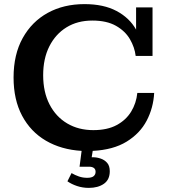

<svg xmlns="http://www.w3.org/2000/svg" viewBox="-20 -718 821 934"><path d="M412 196Q382 196 355 187Q328 178 308 164L328 124Q345 134 364 140.5Q383 147 404 147Q426 147 435.5 139Q445 131 445 118Q445 105 436.5 99Q428 93 414 93H367L377 16Q278 10 203.5 -33.5Q129 -77 87.5 -155Q46 -233 46 -341Q46 -453 90.5 -533Q135 -613 212.5 -655.5Q290 -698 391 -698Q484 -698 547 -664.5Q610 -631 642 -574V-682H722V-446H640Q635 -488 612 -527.5Q589 -567 544 -592.5Q499 -618 429 -618Q357 -618 303.5 -585Q250 -552 220 -492.5Q190 -433 190 -352Q190 -270 221 -210Q252 -150 307 -117.5Q362 -85 434 -85Q502 -85 547.5 -109.5Q593 -134 618 -175Q643 -216 648 -266H730Q726 -193 693.5 -131Q661 -69 596 -29Q531 11 431 16L426 47H433Q451 47 470 53.5Q489 60 501.5 74.5Q514 89 514 115Q514 156 485.5 176Q457 196 412 196Z"/></svg>

Font: Montagu Slab 16pt Medium
Style: Regular
Weight: 500
Designer: Florian Karsten
Foundry: Florian Karsten
Version: Version 1.000; ttfautohint (v1.8.3)